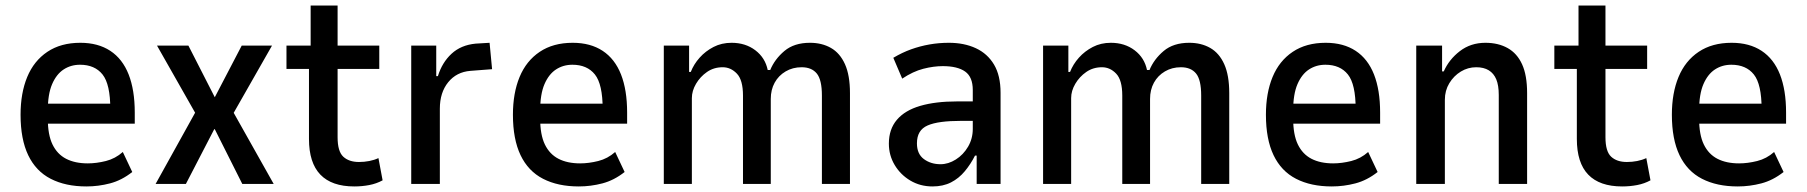

<svg xmlns="http://www.w3.org/2000/svg" viewBox="-20 -662 6502 691"><path d="M291 9Q216 9 162.5 -18.5Q109 -46 81.5 -103.5Q54 -161 54 -249Q54 -327 78 -385Q102 -443 150.5 -475.5Q199 -508 269 -508Q333 -508 377 -479Q421 -450 443 -394Q465 -338 465 -257V-217H134V-289H393L377 -269Q377 -359 349 -394Q321 -429 268 -429Q235 -429 209 -412Q183 -395 167.5 -359Q152 -323 152 -263V-236Q152 -177 169 -142Q186 -107 218 -90.5Q250 -74 296 -74Q327 -74 361 -82.5Q395 -91 422 -115L456 -43Q418 -13 376 -2Q334 9 291 9Z M540 0 697 -283 700 -225 545 -498H658L753 -312L850 -498H959L804 -226L807 -281L965 0H852L753 -197H751L649 0Z M1255 9Q1174 9 1133 -33.5Q1092 -76 1092 -162V-414H1011V-498H1098V-642H1195V-498H1345V-414H1195V-168Q1195 -117 1215.5 -98Q1236 -79 1272 -79Q1291 -79 1309 -82.5Q1327 -86 1342 -93L1357 -13Q1335 -1 1309 4Q1283 9 1255 9Z M1460 0V-498H1550V-388H1556Q1571 -437 1605 -468.5Q1639 -500 1692 -505L1742 -508L1751 -413L1673 -407Q1623 -403 1593 -366Q1563 -329 1563 -271V0Z M2063 9Q1988 9 1934.5 -18.5Q1881 -46 1853.5 -103.5Q1826 -161 1826 -249Q1826 -327 1850 -385Q1874 -443 1922.5 -475.5Q1971 -508 2041 -508Q2105 -508 2149 -479Q2193 -450 2215 -394Q2237 -338 2237 -257V-217H1906V-289H2165L2149 -269Q2149 -359 2121 -394Q2093 -429 2040 -429Q2007 -429 1981 -412Q1955 -395 1939.5 -359Q1924 -323 1924 -263V-236Q1924 -177 1941 -142Q1958 -107 1990 -90.5Q2022 -74 2068 -74Q2099 -74 2133 -82.5Q2167 -91 2194 -115L2228 -43Q2190 -13 2148 -2Q2106 9 2063 9Z M2369 0V-498H2460V-403H2466Q2477 -431 2498 -454.5Q2519 -478 2548 -493Q2577 -508 2613 -508Q2663 -508 2698.5 -481Q2734 -454 2743 -410H2752Q2768 -449 2803 -478.5Q2838 -508 2895 -508Q2938 -508 2970.5 -489.5Q3003 -471 3021 -431Q3039 -391 3039 -327V0H2938V-318Q2938 -375 2919.5 -397.5Q2901 -420 2865 -420Q2833 -420 2807.5 -405Q2782 -390 2768 -364.5Q2754 -339 2754 -306V0H2654V-318Q2654 -374 2632 -397Q2610 -420 2581 -420Q2549 -420 2524.5 -403Q2500 -386 2485 -360.5Q2470 -335 2470 -309V0Z M3336 9Q3292 9 3256.5 -12Q3221 -33 3200 -68Q3179 -103 3179 -145Q3179 -197 3208 -231Q3237 -265 3292 -281Q3347 -297 3424 -297H3495V-227H3439Q3398 -227 3368 -223Q3338 -219 3318.5 -210.5Q3299 -202 3289.5 -186Q3280 -170 3280 -146Q3280 -108 3305 -89.5Q3330 -71 3365 -71Q3393 -71 3420 -88Q3447 -105 3464 -134Q3481 -163 3481 -198V-338Q3481 -385 3453.5 -404.5Q3426 -424 3373 -424Q3340 -424 3303 -414.5Q3266 -405 3227 -379L3195 -454Q3227 -473 3259 -484.5Q3291 -496 3325 -502Q3359 -508 3395 -508Q3450 -508 3492 -488.5Q3534 -469 3557.5 -429.5Q3581 -390 3581 -328V0H3495V-102H3489Q3474 -72 3452.5 -46Q3431 -20 3402.5 -5.5Q3374 9 3336 9Z M3734 0V-498H3825V-403H3831Q3842 -431 3863 -454.5Q3884 -478 3913 -493Q3942 -508 3978 -508Q4028 -508 4063.5 -481Q4099 -454 4108 -410H4117Q4133 -449 4168 -478.5Q4203 -508 4260 -508Q4303 -508 4335.5 -489.5Q4368 -471 4386 -431Q4404 -391 4404 -327V0H4303V-318Q4303 -375 4284.5 -397.5Q4266 -420 4230 -420Q4198 -420 4172.5 -405Q4147 -390 4133 -364.5Q4119 -339 4119 -306V0H4019V-318Q4019 -374 3997 -397Q3975 -420 3946 -420Q3914 -420 3889.5 -403Q3865 -386 3850 -360.5Q3835 -335 3835 -309V0Z M4773 9Q4698 9 4644.5 -18.5Q4591 -46 4563.5 -103.5Q4536 -161 4536 -249Q4536 -327 4560 -385Q4584 -443 4632.5 -475.5Q4681 -508 4751 -508Q4815 -508 4859 -479Q4903 -450 4925 -394Q4947 -338 4947 -257V-217H4616V-289H4875L4859 -269Q4859 -359 4831 -394Q4803 -429 4750 -429Q4717 -429 4691 -412Q4665 -395 4649.5 -359Q4634 -323 4634 -263V-236Q4634 -177 4651 -142Q4668 -107 4700 -90.5Q4732 -74 4778 -74Q4809 -74 4843 -82.5Q4877 -91 4904 -115L4938 -43Q4900 -13 4858 -2Q4816 9 4773 9Z M5077 0V-498H5170V-405H5176Q5195 -448 5234 -478Q5273 -508 5326 -508Q5372 -508 5406 -489Q5440 -470 5458 -430.5Q5476 -391 5476 -327V0H5374V-320Q5374 -355 5365 -376.5Q5356 -398 5338 -409Q5320 -420 5293 -420Q5263 -420 5237.5 -404.5Q5212 -389 5196 -362.5Q5180 -336 5180 -303V0Z M5818 9Q5737 9 5696 -33.5Q5655 -76 5655 -162V-414H5574V-498H5661V-642H5758V-498H5908V-414H5758V-168Q5758 -117 5778.5 -98Q5799 -79 5835 -79Q5854 -79 5872 -82.5Q5890 -86 5905 -93L5920 -13Q5898 -1 5872 4Q5846 9 5818 9Z M6234 9Q6159 9 6105.5 -18.5Q6052 -46 6024.5 -103.5Q5997 -161 5997 -249Q5997 -327 6021 -385Q6045 -443 6093.5 -475.5Q6142 -508 6212 -508Q6276 -508 6320 -479Q6364 -450 6386 -394Q6408 -338 6408 -257V-217H6077V-289H6336L6320 -269Q6320 -359 6292 -394Q6264 -429 6211 -429Q6178 -429 6152 -412Q6126 -395 6110.5 -359Q6095 -323 6095 -263V-236Q6095 -177 6112 -142Q6129 -107 6161 -90.5Q6193 -74 6239 -74Q6270 -74 6304 -82.5Q6338 -91 6365 -115L6399 -43Q6361 -13 6319 -2Q6277 9 6234 9Z"/></svg>

Font: Nunito Sans 7pt Condensed SemiBold
Style: Regular
Weight: 600
Width: 3
Designer: Vernon Adams
Foundry: Vernon Adams
Version: Version 3.101;gftools[0.9.27]